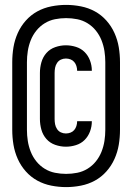

<svg xmlns="http://www.w3.org/2000/svg" viewBox="-20 -732 540 784"><path d="M249 -133Q227 -133 205.5 -140.5Q184 -148 169.5 -164.5Q155 -181 149 -202.5Q143 -224 143 -246V-434Q143 -456 149 -477.5Q155 -499 169.5 -515.5Q184 -532 205.5 -539.5Q227 -547 249 -547Q270 -547 290.5 -540.5Q311 -534 325.5 -519.5Q340 -505 347.5 -485Q355 -465 355 -444V-443H295Q295 -453 292 -462.5Q289 -472 283 -479Q277 -486 268 -489.5Q259 -493 249 -493Q238 -493 228.5 -488.5Q219 -484 213 -475Q207 -466 205 -455.5Q203 -445 203 -434V-246Q203 -235 205 -224.5Q207 -214 213 -205Q219 -196 228.5 -191.5Q238 -187 249 -187Q259 -187 268 -190.5Q277 -194 283 -201Q289 -208 292 -217.5Q295 -227 295 -237H355V-236Q355 -215 347.5 -195Q340 -175 325.5 -160.5Q311 -146 290.5 -139.5Q270 -133 249 -133ZM250 32Q220 32 189.5 26Q159 20 132.5 5.5Q106 -9 85.5 -32Q65 -55 52.5 -83Q40 -111 35 -141Q30 -171 30 -202V-478Q30 -509 35 -539Q40 -569 52.5 -597Q65 -625 85.5 -648Q106 -671 132.5 -685.5Q159 -700 189.5 -706Q220 -712 250 -712Q280 -712 310.5 -706Q341 -700 367.5 -685.5Q394 -671 414.5 -648Q435 -625 447.5 -597Q460 -569 465 -539Q470 -509 470 -478V-202Q470 -171 465 -141Q460 -111 447.5 -83Q435 -55 414.5 -32Q394 -9 367.5 5.5Q341 20 310.5 26Q280 32 250 32ZM250 -22Q273 -22 295.5 -26.5Q318 -31 337.5 -43Q357 -55 371.5 -73Q386 -91 394.5 -112.5Q403 -134 406.5 -156.5Q410 -179 410 -202V-478Q410 -501 406.5 -523.5Q403 -546 394.5 -567.5Q386 -589 371.5 -607Q357 -625 337.5 -637Q318 -649 295.5 -653.5Q273 -658 250 -658Q227 -658 204.5 -653.5Q182 -649 162.5 -637Q143 -625 128.5 -607Q114 -589 105.5 -567.5Q97 -546 93.5 -523.5Q90 -501 90 -478V-202Q90 -179 93.5 -156.5Q97 -134 105.5 -112.5Q114 -91 128.5 -73Q143 -55 162.5 -43Q182 -31 204.5 -26.5Q227 -22 250 -22Z"/></svg>

Font: Iosevka Curly Medium
Style: Regular
Weight: 500
Monospace: yes
Designer: Belleve Invis
Foundry: Belleve Invis
Version: Version 22.1.2; ttfautohint (v1.8.4)